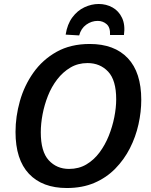

<svg xmlns="http://www.w3.org/2000/svg" viewBox="-20 -934 760 965"><path d="M316 11Q193 11 125.5 -60.5Q58 -132 58 -271Q58 -348 80 -426Q102 -504 148 -569Q194 -634 264.5 -673.5Q335 -713 431 -713Q555 -713 622.5 -641.5Q690 -570 690 -432Q690 -372 676 -309Q662 -246 633 -189Q604 -132 559.5 -86.5Q515 -41 454.5 -15Q394 11 316 11ZM327 -85Q376 -85 414 -107.5Q452 -130 480 -167.5Q508 -205 526.5 -251Q545 -297 554.5 -345Q564 -393 564 -435Q564 -531 523.5 -574Q483 -617 420 -617Q372 -617 334 -594.5Q296 -572 267.5 -535Q239 -498 221 -452.5Q203 -407 194 -359.5Q185 -312 185 -269Q185 -172 225 -128.5Q265 -85 327 -85ZM476 -914Q514 -914 545.5 -896.5Q577 -879 593.5 -844Q610 -809 603 -758H533Q535 -796 516 -812.5Q497 -829 471 -829Q440 -829 413.5 -810Q387 -791 378 -756L310 -760Q318 -812 343.5 -846.5Q369 -881 404.5 -897.5Q440 -914 476 -914Z"/></svg>

Font: Bitter SemiBold
Style: Italic
Weight: 600
Italic angle: -9°
Designer: Sol Matas, and Bitter project Authors
Foundry: Sol Matas
Version: Version 2.001